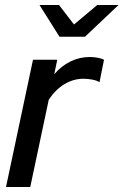

<svg xmlns="http://www.w3.org/2000/svg" viewBox="-20 -748 494 768"><path d="M4 0 112 -509H209L197 -451Q225 -484 261.5 -502Q298 -520 339 -520Q355 -520 371 -517Q387 -514 396 -509L378 -419Q368 -426 349.5 -429.5Q331 -433 314 -433Q274 -433 238 -411.5Q202 -390 175 -349L101 0ZM216 -728 276 -650 369 -728H454L320 -601H218L138 -728Z"/></svg>

Font: Red Hat Display Medium
Style: Italic
Weight: 500
Italic angle: -12°
Designer: Pentagram / MCKL
Foundry: Pentagram / MCKL
Version: Version 1.003; Red Hat Display Medium Italic